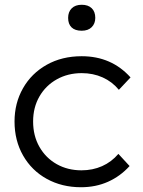

<svg xmlns="http://www.w3.org/2000/svg" viewBox="-20 -775 601 806"><path d="M41 -265Q41 -342 76.5 -404.5Q112 -467 176 -503Q240 -539 323 -539Q448 -539 528 -450L479 -398Q451 -432 411 -450Q371 -468 323 -468Q265 -468 218.5 -442Q172 -416 145.5 -370Q119 -324 119 -265Q119 -205 145.5 -158.5Q172 -112 218 -86Q264 -60 322 -60Q369 -60 408.5 -77.5Q448 -95 477 -129L524 -78Q485 -35 433.5 -12Q382 11 320 11Q240 11 176.5 -24Q113 -59 77 -122Q41 -185 41 -265ZM266 -700Q266 -725 281 -740Q296 -755 323 -755Q350 -755 365 -740.5Q380 -726 380 -700Q380 -676 365 -661Q350 -646 323 -646Q295 -646 280.5 -660Q266 -674 266 -700Z"/></svg>

Font: Lexend HM
Style: Regular
Weight: 400
Designer: Bonnie Shaver-Troup, Thomas Jockin, Octavio Pardo
Foundry: Lexend
Version: Version 1.091